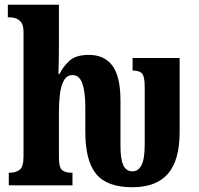

<svg xmlns="http://www.w3.org/2000/svg" viewBox="-20 -780 839 808"><path d="M537 8Q430 8 384.5 -48Q339 -104 339 -225V-330Q339 -393 326.5 -428.5Q314 -464 286 -464Q262 -464 249.5 -442.5Q237 -421 232.5 -385.5Q228 -350 228 -309V-118Q228 -76 241 -64.5Q254 -53 282 -53H285V0H17V-53H21Q45 -53 62 -65Q79 -77 79 -122V-646Q79 -673 69 -686Q59 -699 46 -703Q33 -707 25 -707H13V-760H228V-585Q228 -563 227.5 -535.5Q227 -508 226.5 -488Q226 -468 226 -468H230Q245 -499 272 -524Q299 -549 354 -549Q420 -549 453.5 -503Q487 -457 487 -356V-163Q487 -112 498.5 -85.5Q510 -59 538 -59Q562 -59 575.5 -85Q589 -111 589 -172V-413Q589 -458 578 -470.5Q567 -483 539 -483H538V-536H736V-225Q736 -105 686.5 -48.5Q637 8 537 8Z"/></svg>

Font: Noto Serif ExtraCondensed ExtraBold
Style: Regular
Weight: 800
Width: 2
Designer: Monotype Design Team
Foundry: Monotype Imaging Inc.
Version: Version 2.013; ttfautohint (v1.8.4.7-5d5b)